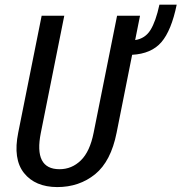

<svg xmlns="http://www.w3.org/2000/svg" viewBox="-20 -777 764 808"><path d="M220.7 10.3Q127.9 9.8 81.1 -48.8Q34.2 -107.4 56.6 -218.3L155.3 -710.9H250.5L151.9 -218.3Q121.1 -64.9 230.5 -64.9Q282.2 -64.9 320.3 -102.1Q358.4 -139.2 374 -218.3L472.7 -710.9H569.3L548.8 -608.4Q590.8 -614.7 613.3 -650.9Q635.7 -687 650.9 -757.3H723.6Q701.2 -648.4 659.2 -599.6Q617.2 -550.8 536.1 -546.4L470.7 -218.3Q446.8 -98.1 380.4 -43.9Q313.5 10.3 220.7 10.3Z"/></svg>

Font: RobotoCondensed-Italic
Style: Italic
Weight: 400
Designer: Google
Version: Version 1.200311; 2013